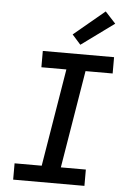

<svg xmlns="http://www.w3.org/2000/svg" viewBox="-64 -1033 727 1079"><g transform="rotate(5 300.0 -493.5)"><path d="M52 0V-92H205L296 -643H155V-735H557V-643H404L313 -92H454V0ZM362 -788 314 -842 488 -987 547 -923Z"/></g></svg>

Font: Iosevka SS04 Semibold Extended
Style: Italic
Weight: 600
Width: 7
Italic angle: -9°
Monospace: yes
Designer: Belleve Invis
Foundry: Belleve Invis
Version: Version 19.0.0; ttfautohint (v1.8.4)